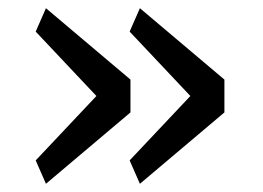

<svg xmlns="http://www.w3.org/2000/svg" viewBox="-20 -504 640 468"><path d="M92 -56 298 -230V-310L92 -484L67 -427L215 -270L67 -113ZM321 -56 527 -230V-310L321 -484L296 -427L444 -270L296 -113Z"/></svg>

Font: IBM Mono
Style: Regular
Weight: 400
Monospace: yes
Designer: Mike Abbink, Paul van der Laan, Pieter van Rosmalen
Foundry: Bold Monday
Version: Version 2.3